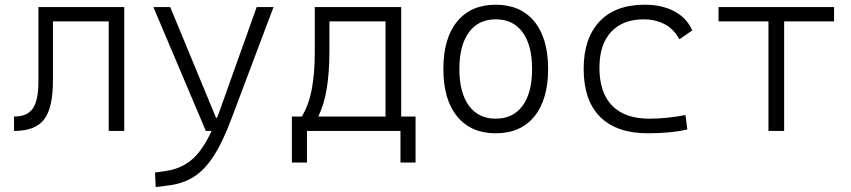

<svg xmlns="http://www.w3.org/2000/svg" viewBox="-20 -547 3556 802"><path d="M38.6 0V-60.1Q93.8 -60.1 117.2 -94Q140.6 -127.9 140.6 -208.5V-517.6H499V0H434.1V-457.5H201.2V-211.9Q201.2 -96.2 164.3 -48.1Q127.4 0 38.6 0Z M630.4 234.4 627.4 173.8 676.3 166.5Q737.3 157.2 781.7 119.4Q826.2 81.5 863.8 0H839.8L620.6 -517.6H690.9L882.3 -55.2H886.7Q889.6 -62.5 892.6 -70.3L1052.2 -517.6H1122.6L944.8 -45.9Q909.7 47.4 872.8 104.5Q835.9 161.6 791.3 190.4Q746.6 219.2 688 227.1Z M1199.2 131.8V-60.1H1240.7Q1269.5 -107.4 1282.2 -173.8Q1294.9 -240.2 1294.9 -329.1V-517.6H1655.8V-60.1H1715.8V131.8H1652.8V0H1262.2V131.8ZM1590.3 -60.1V-457.5H1356V-332.5Q1356 -247.1 1345.2 -179.4Q1334.5 -111.8 1309.6 -60.1Z M2050.8 9.8Q1947.3 9.8 1889.6 -60.5Q1832 -130.9 1832 -258.8Q1832 -387.2 1889.6 -457.3Q1947.3 -527.3 2050.8 -527.3Q2154.3 -527.3 2211.9 -457.3Q2269.5 -387.2 2269.5 -258.8Q2269.5 -130.9 2211.9 -60.5Q2154.3 9.8 2050.8 9.8ZM2050.8 -51.3Q2123.5 -51.3 2163.1 -105.5Q2202.6 -159.7 2202.6 -258.8Q2202.6 -357.9 2163.1 -412.1Q2123.5 -466.3 2050.8 -466.3Q1978.5 -466.3 1938.7 -412.1Q1898.9 -357.9 1898.9 -258.8Q1898.9 -159.7 1938.7 -105.5Q1978.5 -51.3 2050.8 -51.3Z M2686.5 9.8Q2555.7 9.8 2486.8 -58.8Q2418 -127.4 2418 -259.8Q2418 -386.7 2484.1 -457Q2550.3 -527.3 2672.9 -527.3Q2745.6 -527.3 2797.6 -499.3Q2849.6 -471.2 2871.6 -419.9L2817.9 -382.8Q2793 -427.7 2754.2 -447Q2715.3 -466.3 2668.9 -466.3Q2581.5 -466.3 2532.7 -413.8Q2483.9 -361.3 2483.9 -264.6Q2483.9 -159.7 2537.1 -105.5Q2590.3 -51.3 2691.9 -51.3Q2730.5 -51.3 2768.6 -55.4Q2806.6 -59.6 2843.3 -66.4L2851.1 -6.3Q2811 2.9 2769 6.3Q2727.1 9.8 2686.5 9.8Z M3189.9 0V-457.5H2981.4V-517.6H3463.9V-457.5H3255.4V0Z"/></svg>

Font: CaskaydiaMono NF Light
Style: Regular
Weight: 300
Designer: Aaron Bell
Foundry: Saja Typeworks
Version: Version 2111.001; ttfautohint (v1.8.4);Nerd Fonts 3.1.1